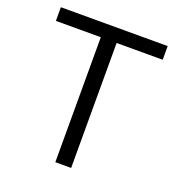

<svg xmlns="http://www.w3.org/2000/svg" viewBox="-129 -817 858 924"><g transform="rotate(20 300.0 -355.0)"><path d="M337 0H256V-640H26V-710H573V-640H337Z"/></g></svg>

Font: Orbit
Style: Regular
Weight: 400
Designer: Sooun Cho
Foundry: JAMO
Version: Version 1.000; ttfautohint (v1.8.4.7-5d5b);gftools[0.9.29]